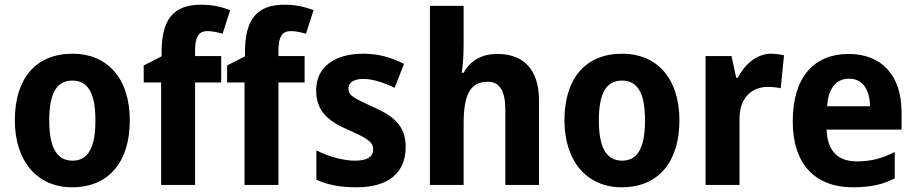

<svg xmlns="http://www.w3.org/2000/svg" viewBox="-20 -785 3888 815"><path d="M531 -274C531 -456 432 -557 289 -557C130 -557 43 -450 43 -274C43 -102 137 10 286 10C446 10 531 -103 531 -274ZM189 -274C189 -385 218 -443 287 -443C357 -443 385 -384 385 -274C385 -164 357 -103 288 -103C218 -103 189 -164 189 -274Z M919 -435V-547H808V-571C808 -629 824 -653 860 -653C883 -653 906 -647 925 -642L957 -742C916 -757 880 -765 834 -765C717 -765 666 -704 666 -564V-546L590 -507V-435H664V0H808V-435Z M1273 -435V-547H1162V-571C1162 -629 1178 -653 1214 -653C1237 -653 1260 -647 1279 -642L1311 -742C1270 -757 1234 -765 1188 -765C1071 -765 1020 -704 1020 -564V-546L944 -507V-435H1018V0H1162V-435Z M1702 -161C1702 -250 1653 -291 1566 -330C1480 -369 1459 -380 1459 -409C1459 -435 1482 -450 1523 -450C1562 -450 1611 -434 1655 -412L1695 -514C1639 -542 1585 -557 1522 -557C1401 -557 1322 -501 1322 -402C1322 -316 1369 -273 1455 -235C1543 -197 1564 -181 1564 -151C1564 -120 1540 -103 1487 -103C1438 -103 1374 -120 1323 -147V-22C1374 1 1426 10 1494 10C1632 10 1702 -54 1702 -161Z M1948 -601V-760H1805V0H1948V-259C1948 -376 1972 -438 2050 -438C2101 -438 2125 -399 2125 -320V0H2268V-358C2268 -493 2200 -556 2091 -556C2028 -556 1978 -531 1948 -476H1940C1945 -506 1948 -549 1948 -601Z M2864 -274C2864 -456 2765 -557 2622 -557C2463 -557 2376 -450 2376 -274C2376 -102 2470 10 2619 10C2779 10 2864 -103 2864 -274ZM2522 -274C2522 -385 2551 -443 2620 -443C2690 -443 2718 -384 2718 -274C2718 -164 2690 -103 2621 -103C2551 -103 2522 -164 2522 -274Z M3253 -557C3191 -557 3140 -510 3112 -455H3105L3085 -547H2975V0H3119V-278C3118 -374 3176 -416 3237 -416C3262 -416 3280 -414 3294 -410L3308 -550C3292 -554 3271 -557 3253 -557Z M3582 -556C3436 -556 3345 -458 3345 -270C3345 -86 3442 10 3600 10C3676 10 3728 -2 3778 -28V-140C3724 -112 3677 -100 3616 -100C3534 -100 3491 -148 3489 -235H3807V-308C3807 -465 3723 -556 3582 -556ZM3585 -451C3643 -451 3672 -403 3673 -334H3491C3496 -413 3531 -451 3585 -451Z"/></svg>

Font: Noto Sans Myanmar UI SemiCondensed
Style: Bold
Weight: 700
Width: 4
Designer: Monotype Design Team
Foundry: Monotype Imaging Inc.
Version: Version 2.103